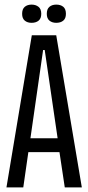

<svg xmlns="http://www.w3.org/2000/svg" viewBox="-20 -813 383 833"><path d="M8 0 118 -660H224L335 0H261L238 -153H103L81 0ZM167 -596 112 -213H230L174 -596ZM224 -714Q206 -714 194.5 -723.5Q183 -733 183 -753Q183 -774 194.5 -783.5Q206 -793 224 -793Q243 -793 254.5 -783.5Q266 -774 266 -753Q266 -733 254.5 -723.5Q243 -714 224 -714ZM117 -714Q99 -714 87.5 -723.5Q76 -733 76 -753Q76 -774 87.5 -783.5Q99 -793 117 -793Q135 -793 147 -783.5Q159 -774 159 -753Q159 -733 147.5 -723.5Q136 -714 117 -714Z"/></svg>

Font: Bricolage Grotesque 96pt Condensed Light
Style: Regular
Weight: 300
Width: 3
Designer: Mathieu Triay
Foundry: Atelier Triay
Version: Version 1.001; ttfautohint (v1.8.4.7-5d5b);gftools[0.9.33.de